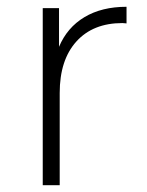

<svg xmlns="http://www.w3.org/2000/svg" viewBox="-20 -546 434 566"><path d="M154 -408Q178 -465 229 -495.5Q280 -526 353 -526V-477L341 -478Q254 -478 205 -423.5Q156 -369 156 -272V0H106V-522H154Z"/></svg>

Font: Hilab Light
Style: Regular
Weight: 300
Designer: Cristianderson Lima
Foundry: Cristianderson
Version: Version 1.0